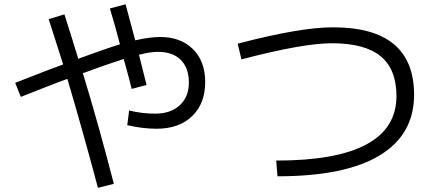

<svg xmlns="http://www.w3.org/2000/svg" viewBox="-20 -812 2040 895"><path d="M492.2 -772.5 565.4 -792 610.4 -624Q677.7 -639.6 726.6 -639.6Q822.3 -639.6 879.4 -583Q936.5 -526.4 936.5 -429.7Q936.5 -329.1 875.5 -270.5Q814.5 -211.9 710 -211.9Q645.5 -211.9 573.2 -228.5L582 -296.9Q642.6 -282.2 703.1 -282.2Q775.4 -282.2 817.9 -321.3Q860.4 -360.4 860.4 -426.8Q860.4 -495.1 822.8 -532.7Q785.2 -570.3 716.8 -570.3Q678.7 -570.3 627.9 -556.6Q632.8 -537.1 663.1 -416L593.8 -397.5Q585.9 -432.6 556.6 -537.1Q474.6 -510.7 366.2 -470.7Q434.6 -249 510.7 44.9L436.5 63.5Q366.2 -201.2 293.9 -444.3Q257.8 -431.6 178.7 -400.4Q99.6 -369.1 77.1 -360.4L50.8 -425.8Q229.5 -496.1 274.4 -511.7Q235.4 -635.7 207 -722.7L280.3 -745.1Q324.2 -607.4 344.7 -538.1Q469.7 -584 539.1 -605.5Q516.6 -692.4 492.2 -772.5Z M1087.9 -608.4Q1382.8 -685.5 1533.2 -684.6Q1910.2 -684.6 1910.2 -370.1Q1910.2 -184.6 1749.5 -87.4Q1588.9 9.8 1273.4 9.8L1267.6 -63.5Q1827.1 -63.5 1828.1 -363.3Q1828.1 -489.3 1754.4 -549.8Q1680.7 -610.4 1527.3 -610.4Q1391.6 -610.4 1105.5 -535.2Z"/></svg>

Font: Mgen+ 1c regular
Style: Regular
Weight: 400
Designer: [Source Han Sans]
Ryoko NISHIZUKA  (kana & ideographs); Paul D. Hunt (Latin, Greek & Cyrillic); Wenlong ZHANG  (bopomofo
Version: Version 1.059.20150602